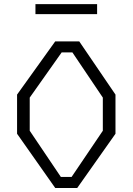

<svg xmlns="http://www.w3.org/2000/svg" viewBox="-20 -936 660 956"><path d="M65 -270V-465L255 -730H374.5L555 -465V-270L364.5 0H255ZM336.5 -55 492 -285V-450L340.5 -675H287L128 -450V-285L283 -55ZM156.5 -915.5H463.5V-865.5H156.5Z"/></svg>

Font: Monaspace Krypton Var
Style: Regular
Weight: 400
Designer: Riley Cran and the Lettermatic Team
Version: Version 1.101 (Monaspace Krypton Var)